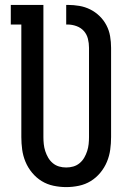

<svg xmlns="http://www.w3.org/2000/svg" viewBox="-20 -755 540 783"><path d="M250 8Q224 8 198 2.5Q172 -3 150 -16.5Q128 -30 111 -50.5Q94 -71 84 -95Q74 -119 70.5 -144.5Q67 -170 67 -196V-655H24V-735H157V-196Q157 -182 158.5 -167.5Q160 -153 164.5 -139Q169 -125 176.5 -112Q184 -99 195.5 -89.5Q207 -80 221 -76Q235 -72 250 -72Q265 -72 279 -76Q293 -80 304.5 -89.5Q316 -99 323.5 -112Q331 -125 335.5 -139Q340 -153 341.5 -167.5Q343 -182 343 -196V-560Q343 -579 338.5 -597Q334 -615 322 -628.5Q310 -642 292 -648.5Q274 -655 256 -655H250V-735H256Q280 -735 303.5 -731Q327 -727 348 -716.5Q369 -706 386 -689.5Q403 -673 414 -652Q425 -631 429 -607.5Q433 -584 433 -560V-196Q433 -170 429.5 -144.5Q426 -119 416 -95Q406 -71 389 -50.5Q372 -30 350 -16.5Q328 -3 302 2.5Q276 8 250 8Z"/></svg>

Font: Iosevka Curly Slab Medium
Style: Regular
Weight: 500
Monospace: yes
Designer: Belleve Invis
Foundry: Belleve Invis
Version: Version 22.1.2; ttfautohint (v1.8.4)